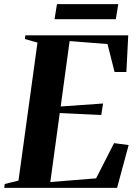

<svg xmlns="http://www.w3.org/2000/svg" viewBox="-40 -915 661 935"><path d="M-19.5 0 -17 -19 50 -35.5 142.5 -707.5 81 -725 83.5 -743H584.5L575.5 -564.5H518L483.5 -700.5L299 -715L255.5 -396.5L462 -411L453 -355L251 -364.5L205 -28.5L428 -46.5L515.5 -218L586.5 -208.5L530 0ZM237.5 -895H536L524 -821.5H225.5Z"/></svg>

Font: Merriweather 144pt
Style: Bold Italic
Weight: 700
Italic angle: -7.8°
Version: Version 2.101